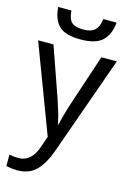

<svg xmlns="http://www.w3.org/2000/svg" viewBox="-145 -828 775 1138"><g transform="rotate(15 242.0 -259.0)"><path d="M204.1 2 179.2 73.2C159.2 130.4 125 168 67.9 168C47.9 168 29.3 166 12.2 162.1V231.9C27.8 235.8 50.3 240.2 81.1 240.2C129.4 240.2 168.5 225.1 197.3 195.3C226.1 165 249 124.5 267.1 74.2L483.9 -536.1H389.2L288.1 -231.9C278.8 -204.6 270.5 -177.2 263.2 -150.4C255.9 -123.5 250 -101.6 246.1 -85H243.2C235.8 -129.4 220.2 -176.3 202.1 -231L95.2 -536.1H1ZM341.3 -757.8C334 -689 300.3 -667 243.2 -667C210.4 -667 187 -673.3 172.4 -685.5C157.2 -697.8 148.4 -722.2 146 -757.8H64.9C68.4 -707.5 83 -669.4 108.9 -644C134.3 -618.7 178.7 -606 242.2 -606C303.2 -606 347.7 -618.7 375 -644.5C402.3 -670.4 418.5 -708 423.3 -757.8Z"/></g></svg>

Font: Avrile Sans
Style: Regular
Weight: 400
Designer: Monotype Design Team, Google (font), Stefan Peev (BGR Cyrillic), Cristiano Sobral (main changes)
Foundry: The Avrile Sans Project Authors
Version: Version 3.110